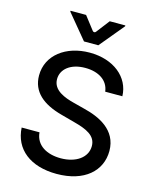

<svg xmlns="http://www.w3.org/2000/svg" viewBox="-138 -1040 919 1144"><g transform="rotate(15 321.5 -468.5)"><path d="M248.2 -948.5H152.3V-943.2L277 -792.6H365.4L490.4 -943.2V-948.5H394.2L331.3 -866.8C326.3 -859.7 316.8 -859.7 311.4 -866.8ZM476.6 -536.2H582.4C579.2 -652.7 476.2 -737.2 328.5 -737.2C182.5 -737.2 70.7 -653.8 70.7 -528.4C70.7 -427.2 143.1 -367.9 259.9 -336.3L345.9 -312.9C423.7 -292.3 483.7 -266.7 483.7 -202.1C483.7 -131 415.8 -84.2 322.4 -84.2C237.9 -84.2 167.6 -121.8 161.2 -201H51.1C58.2 -69.2 160.2 12.1 323.2 12.1C494 12.1 592.3 -77.8 592.3 -201C592.3 -332 475.5 -382.8 383.2 -405.5L312.1 -424C255.3 -438.6 179.7 -465.2 180 -534.8C180 -596.6 236.5 -642.4 326 -642.4C409.4 -642.4 468.8 -603.3 476.6 -536.2Z"/></g></svg>

Font: RA Harald Medium
Style: Regular
Weight: 500
Designer: Rasmus Andersson
Foundry: rsms
Version: Version 3.000;hotconv 1.0.109;makeotfexe 2.5.65596